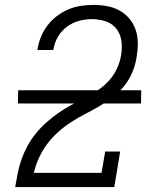

<svg xmlns="http://www.w3.org/2000/svg" viewBox="-20 -763 640 783"><path d="M446 0H42V-1Q47 -29 52.5 -57.5Q58 -86 68 -114Q78 -142 92.5 -168.5Q107 -195 126.5 -219Q146 -243 169 -263.5Q192 -284 217 -301.5Q242 -319 268.5 -333.5Q295 -348 322 -362Q349 -376 375 -392.5Q401 -409 422 -431.5Q443 -454 456 -481.5Q469 -509 474 -538V-539Q479 -568 475 -596.5Q471 -625 454.5 -646Q438 -667 411 -676Q384 -685 355 -685Q329 -685 302.5 -678Q276 -671 253 -654Q230 -637 216 -612.5Q202 -588 198 -562L197 -559H132L133 -562Q137 -588 147 -612.5Q157 -637 173.5 -659Q190 -681 212 -697.5Q234 -714 258.5 -724.5Q283 -735 309 -739Q335 -743 360 -743Q389 -743 416.5 -738Q444 -733 467.5 -720Q491 -707 508 -686.5Q525 -666 533.5 -640.5Q542 -615 542 -586.5Q542 -558 537 -529Q532 -498 519.5 -468Q507 -438 486.5 -412.5Q466 -387 439.5 -366.5Q413 -346 384.5 -329.5Q356 -313 326 -297.5Q296 -282 268.5 -264Q241 -246 216 -223.5Q191 -201 171.5 -174.5Q152 -148 138.5 -118.5Q125 -89 118 -58H394L409 -145H470ZM555 -341H53L54 -395H556Z"/></svg>

Font: Iosevka HT Light Extended
Style: Italic
Weight: 300
Width: 7
Italic angle: -9°
Monospace: yes
Designer: Belleve Invis
Foundry: Belleve Invis
Version: Version 32.3.0; ttfautohint (v1.8.4)